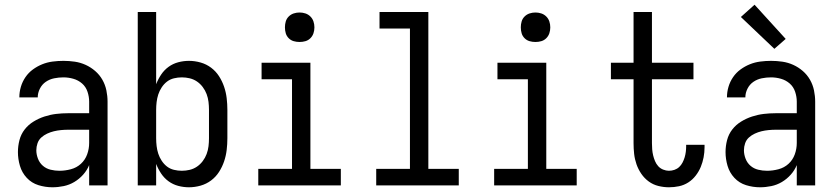

<svg xmlns="http://www.w3.org/2000/svg" viewBox="-20 -786 3540 814"><path d="M202 8Q172 8 143 -1Q114 -10 93.5 -32Q73 -54 64.5 -83Q56 -112 56 -141Q56 -167 62.5 -192Q69 -217 84.5 -237Q100 -257 122 -270.5Q144 -284 168.5 -292Q193 -300 218 -303Q243 -306 269 -306H358V-355Q358 -376 351 -397Q344 -418 328 -432Q312 -446 291 -452Q270 -458 249 -458Q229 -458 209.5 -454Q190 -450 174 -439Q158 -428 149 -410Q140 -392 140 -373H62Q62 -396 68.5 -418Q75 -440 88 -459Q101 -478 119.5 -491.5Q138 -505 159 -513.5Q180 -522 203 -525Q226 -528 249 -528Q273 -528 297 -524.5Q321 -521 343 -511Q365 -501 383.5 -485Q402 -469 414 -448Q426 -427 431 -403Q436 -379 436 -355V0H358V-86Q349 -64 332.5 -45.5Q316 -27 295 -14.5Q274 -2 250 3Q226 8 202 8ZM232 -62Q256 -62 280.5 -68.5Q305 -75 323 -91.5Q341 -108 349.5 -131.5Q358 -155 358 -180V-236H269Q254 -236 238.5 -234.5Q223 -233 208.5 -229.5Q194 -226 180 -219.5Q166 -213 155 -203Q144 -193 139 -178.5Q134 -164 134 -149Q134 -131 141 -113Q148 -95 162 -83Q176 -71 194.5 -66.5Q213 -62 232 -62Z M781 8Q758 8 735.5 2Q713 -4 694.5 -17.5Q676 -31 663 -50.5Q650 -70 642 -91V0H564V-735H642V-429Q650 -450 663 -469.5Q676 -489 694.5 -502.5Q713 -516 735.5 -522Q758 -528 781 -528Q806 -528 830.5 -521Q855 -514 875 -499Q895 -484 908.5 -463Q922 -442 930 -418.5Q938 -395 941 -370Q944 -345 944 -320V-200Q944 -175 941 -150Q938 -125 930 -101.5Q922 -78 908.5 -57Q895 -36 875 -21Q855 -6 830.5 1Q806 8 781 8ZM751 -62Q768 -62 784.5 -66Q801 -70 815 -79.5Q829 -89 839.5 -103Q850 -117 856 -133Q862 -149 864 -166Q866 -183 866 -200V-320Q866 -337 864 -354Q862 -371 856 -387Q850 -403 839.5 -417Q829 -431 815 -440.5Q801 -450 784.5 -454Q768 -458 751 -458Q734 -458 717.5 -454Q701 -450 688 -440Q675 -430 665.5 -415.5Q656 -401 651 -385.5Q646 -370 644 -353.5Q642 -337 642 -320V-200Q642 -183 644 -166.5Q646 -150 651 -134.5Q656 -119 665.5 -104.5Q675 -90 688 -80Q701 -70 717.5 -66Q734 -62 751 -62Z M1075 0V-70H1218V-450H1089V-520H1296V-70H1425V0ZM1250 -608Q1237 -608 1225 -611.5Q1213 -615 1204 -624Q1195 -633 1191.5 -645Q1188 -657 1188 -670Q1188 -683 1191.5 -695Q1195 -707 1204 -716Q1213 -725 1225 -729Q1237 -733 1250 -733Q1263 -733 1275 -729Q1287 -725 1296 -716Q1305 -707 1309 -695Q1313 -683 1313 -670Q1313 -657 1309 -645Q1305 -633 1296 -624Q1287 -615 1275 -611.5Q1263 -608 1250 -608Z M1575 0V-70H1718V-665H1589V-735H1796V-70H1925V0Z M2075 0V-70H2218V-450H2089V-520H2296V-70H2425V0ZM2250 -608Q2237 -608 2225 -611.5Q2213 -615 2204 -624Q2195 -633 2191.5 -645Q2188 -657 2188 -670Q2188 -683 2191.5 -695Q2195 -707 2204 -716Q2213 -725 2225 -729Q2237 -733 2250 -733Q2263 -733 2275 -729Q2287 -725 2296 -716Q2305 -707 2309 -695Q2313 -683 2313 -670Q2313 -657 2309 -645Q2305 -633 2296 -624Q2287 -615 2275 -611.5Q2263 -608 2250 -608Z M2816 8Q2794 8 2771.5 2.5Q2749 -3 2730.5 -16.5Q2712 -30 2699 -49Q2686 -68 2678.5 -89.5Q2671 -111 2668.5 -133.5Q2666 -156 2666 -179V-450H2570V-520H2666V-735H2744V-520H2920V-450H2744V-179Q2744 -166 2745 -153Q2746 -140 2749 -127.5Q2752 -115 2757 -103Q2762 -91 2770.5 -81.5Q2779 -72 2791.5 -67Q2804 -62 2816 -62Q2828 -62 2839.5 -66Q2851 -70 2859.5 -78Q2868 -86 2873.5 -96.5Q2879 -107 2882.5 -118.5Q2886 -130 2887.5 -142Q2889 -154 2889 -166V-172H2967V-162Q2967 -140 2963 -119Q2959 -98 2951 -78.5Q2943 -59 2929.5 -41.5Q2916 -24 2898 -12.5Q2880 -1 2859 3.5Q2838 8 2816 8Z M3202 8Q3172 8 3143 -1Q3114 -10 3093.5 -32Q3073 -54 3064.5 -83Q3056 -112 3056 -141Q3056 -167 3062.5 -192Q3069 -217 3084.5 -237Q3100 -257 3122 -270.5Q3144 -284 3168.5 -292Q3193 -300 3218 -303Q3243 -306 3269 -306H3358V-355Q3358 -376 3351 -397Q3344 -418 3328 -432Q3312 -446 3291 -452Q3270 -458 3249 -458Q3229 -458 3209.5 -454Q3190 -450 3174 -439Q3158 -428 3149 -410Q3140 -392 3140 -373H3062Q3062 -396 3068.5 -418Q3075 -440 3088 -459Q3101 -478 3119.5 -491.5Q3138 -505 3159 -513.5Q3180 -522 3203 -525Q3226 -528 3249 -528Q3273 -528 3297 -524.5Q3321 -521 3343 -511Q3365 -501 3383.5 -485Q3402 -469 3414 -448Q3426 -427 3431 -403Q3436 -379 3436 -355V0H3358V-86Q3349 -64 3332.5 -45.5Q3316 -27 3295 -14.5Q3274 -2 3250 3Q3226 8 3202 8ZM3232 -62Q3256 -62 3280.5 -68.5Q3305 -75 3323 -91.5Q3341 -108 3349.5 -131.5Q3358 -155 3358 -180V-236H3269Q3254 -236 3238.5 -234.5Q3223 -233 3208.5 -229.5Q3194 -226 3180 -219.5Q3166 -213 3155 -203Q3144 -193 3139 -178.5Q3134 -164 3134 -149Q3134 -131 3141 -113Q3148 -95 3162 -83Q3176 -71 3194.5 -66.5Q3213 -62 3232 -62ZM3263 -579 3121 -714 3179 -766 3311 -621Z"/></svg>

Font: Iosevka www.saffi
Style: Regular
Weight: 400
Monospace: yes
Designer: Belleve Invis
Foundry: Belleve Invis
Version: Version 22.0.2; ttfautohint (v1.8.3)